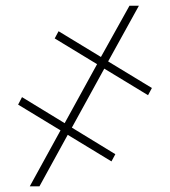

<svg xmlns="http://www.w3.org/2000/svg" viewBox="-20 -657 599 677"><path d="M233.4 -207 386.7 -113.3 373 -87.9 218.8 -181.6 119.1 0H85L193.4 -197.3L43.9 -288.1L57.6 -314.5L208 -222.7L322.3 -430.7L172.9 -521.5L186.5 -546.9L335.9 -456.1L436.5 -636.7H469.7L361.3 -440.4L515.6 -346.7L502 -321.3L347.7 -415Z"/></svg>

Font: Pretendard GOV Thin
Style: Regular
Weight: 100
Designer: Base glyphs from Inter by Rasmus Andersson; Hangeul glyphs from Noto Sans CJK(Source Han Sans) by Jang Soo-young and Kan
Foundry: Kil Hyung-jin
Version: Version 1.309